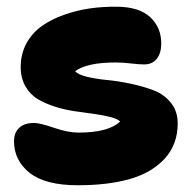

<svg xmlns="http://www.w3.org/2000/svg" viewBox="-20 -545 577 575"><path d="M212.9 9.8Q115.7 9.8 68.8 -27.3Q22 -64.5 22 -122.1Q22 -147.5 37.4 -162.1Q52.7 -176.8 82 -176.8Q99.1 -176.8 141.4 -162.4Q183.6 -147.9 214.8 -147.9Q305.2 -147.9 339.8 -181.2Q331.1 -189.5 309.6 -194.8Q288.1 -200.2 261.5 -203.9Q234.9 -207.5 204.3 -211.9Q173.8 -216.3 145.3 -225.3Q116.7 -234.4 93.5 -248Q70.3 -261.7 56.2 -286.4Q42 -311 42 -344.2Q42 -383.8 59.3 -415.3Q76.7 -446.8 105.2 -467Q133.8 -487.3 171.9 -500.7Q210 -514.2 249.3 -519.8Q288.6 -525.4 330.1 -524.9Q396.5 -524.4 429.7 -493.7Q462.9 -462.9 462.9 -415Q462.9 -385.7 449.5 -368.9Q436 -352.1 412.1 -352.1Q395.5 -352.1 371.8 -355Q348.1 -357.9 325.2 -357.9Q241.7 -357.9 205.1 -332Q212.9 -321.8 240 -315.2Q267.1 -308.6 300.5 -305.4Q334 -302.2 371.8 -294.2Q409.7 -286.1 440.4 -274.4Q471.2 -262.7 491.7 -237.3Q512.2 -211.9 512.2 -175.8Q512.2 -111.8 472.7 -69.3Q433.1 -26.9 367.7 -8.5Q302.2 9.8 212.9 9.8Z"/></svg>

Font: Shantell Sans Normal
Style: Regular
Weight: 800
Designer: Stephen Nixon, Anya Danilova, Shantell Martin
Foundry: Arrow Type
Version: Version 1.006;[559af2be0]